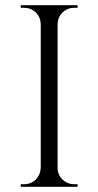

<svg xmlns="http://www.w3.org/2000/svg" viewBox="-20 -720 378 740"><path d="M279 0H60V-10H73Q99 -10 118 -28Q136 -47 137 -73V-628Q136 -654 118 -672Q99 -690 73 -690H60V-700H279V-690H266Q240 -690 221 -672Q203 -654 202 -628V-73Q202 -47 221 -28Q240 -10 266 -10H279Z"/></svg>

Font: Cinzel(RUS BY LYAJKA)
Style: Regular
Weight: 400
Designer: Natanael Gama
Version: Version 1.001;PS 001.001;hotconv 1.0.56;makeotf.lib2.0.21325